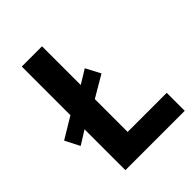

<svg xmlns="http://www.w3.org/2000/svg" viewBox="-220 -831 943 943"><g transform="rotate(-45 251.5 -360.0)"><path d="M95.7 -283.7 24.4 -239.3 -14.6 -315.4 95.7 -381.8V-719.7H236.3V-450.7L308.6 -495.1L348.6 -418.9L236.3 -353V-125H507.8V0H95.7Z"/></g></svg>

Font: Reddit Sans Vanilla
Style: Bold
Weight: 700
Designer: Stephen Hutchings
Foundry: Reddit
Version: Version 1.013